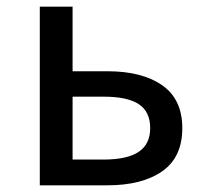

<svg xmlns="http://www.w3.org/2000/svg" viewBox="-20 -554 618 574"><path d="M99 -534H197V-341H301Q405 -341 465 -299Q525 -257 525 -171Q525 -84 465 -42Q405 0 301 0H99ZM429 -171Q429 -220 395 -242.5Q361 -265 290 -265H197V-77H290Q360 -77 394.5 -100Q429 -123 429 -171Z"/></svg>

Font: Nebula Sans Medium
Style: Regular
Weight: 500
Designer: Paul D. Hunt for Adobe (as Source Sans)
Foundry: Nebula Entertainment & Broadcasting LLC
Version: Version 1.010